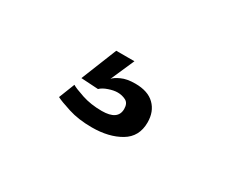

<svg xmlns="http://www.w3.org/2000/svg" viewBox="-40 -88 383 320"><g transform="rotate(30 151.5 71.5)"><path d="M144.5 136.5Q118.5 136.5 99 130.2Q79.5 124 72 120L84 89.5Q89.5 93 106.8 98.8Q124 104.5 145 104.5Q176 104.5 176 83Q176 72 168.8 68.2Q161.5 64.5 153 64.5Q145.5 64.5 136 67.8Q126.5 71 121.5 76L88.5 74L116 5.5H151L131 51Q134.5 46.5 144.8 41.8Q155 37 171 37Q195.5 37 208.2 49.5Q221 62 221 83Q221 110.5 199 123.5Q177 136.5 144.5 136.5Z"/></g></svg>

Font: Imbue 10pt Medium
Style: Regular
Weight: 500
Designer: Tyler Finck
Foundry: Etcetera Type Company
Version: Version 1.102; ttfautohint (v1.8.3)